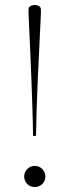

<svg xmlns="http://www.w3.org/2000/svg" viewBox="-20 -743 278 770"><path d="M144 -705.5V-690.5Q144 -686.5 142.2 -650Q140.5 -613.5 137.8 -557.5Q135 -501.5 132 -436.5Q129 -371.5 127 -308.8Q125 -246 124.5 -198H112.5Q112 -246 110 -308.5Q108 -371 105.5 -436Q103 -501 100.5 -557Q98 -613 96.2 -649.5Q94.5 -686 94.5 -690.5V-705.5Q94.5 -714 102.2 -718.5Q110 -723 119.5 -723Q128.5 -723 136.2 -718.5Q144 -714 144 -705.5ZM119.5 -77.5Q137.5 -77.5 149.8 -65Q162 -52.5 162 -35Q162 -17.5 149.8 -5.2Q137.5 7 119.5 7Q101.5 7 89.2 -5.2Q77 -17.5 77 -35Q77 -52.5 89.2 -65Q101.5 -77.5 119.5 -77.5Z"/></svg>

Font: Newsreader Display ExtraLight
Style: Regular
Weight: 275
Designer: Hugues Gentile
Foundry: Production Type
Version: Version 1.002